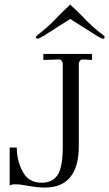

<svg xmlns="http://www.w3.org/2000/svg" viewBox="-20 -842 495 872"><path d="M23.9 -171.9H56.2Q56.2 -112.3 83 -63Q108.4 -12.2 169.9 -12.2Q220.2 -12.2 243.2 -49.8Q265.1 -85.9 265.1 -179.2V-550.8Q265.1 -558.1 259.8 -566.9Q253.4 -573.2 246.1 -571.8L176.8 -569.8V-597.2H397.9V-569.8L357.9 -571.8H356Q347.2 -571.8 342.8 -565.9Q337.9 -559.6 337.9 -551.8V-179.2Q337.9 9.8 183.1 9.8Q150.9 9.8 101.1 1Q68.4 -4.9 59.1 -4.9H50.8Q29.8 -4.9 23.9 1ZM455.1 -673.8Q455.1 -666 446.8 -666Q442.4 -666 421.9 -678.2L298.8 -755.9L176.8 -678.2Q156.2 -666 150.9 -666Q143.1 -666 143.1 -673.8Q143.1 -676.8 150.9 -683.1Q152.3 -684.1 158 -688.5Q163.6 -692.9 167 -695.8Q196.8 -719.7 223.1 -746.1L246.1 -770L270 -793.9Q298.8 -820.3 298.8 -821.8Q297.9 -821.8 311 -809.6Q317.4 -803.7 328.1 -793.9L352.1 -770L375 -746.1Q401.4 -719.7 431.2 -695.8Q434.6 -693.4 440.4 -689Q446.3 -684.6 448.2 -683.1Q455.1 -677.7 455.1 -673.8Z"/></svg>

Font: Unna Light
Style: Regular
Weight: 300
Designer: Jorge de Buen Unna
Foundry: Omnibus-Type
Version: Version 2.007;PS 002.007;hotconv 1.0.88;makeotf.lib2.5.64775